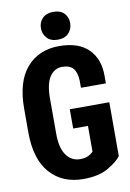

<svg xmlns="http://www.w3.org/2000/svg" viewBox="-99 -968 704 1037"><g transform="rotate(-10 253.0 -449.5)"><path d="M22.9 -291Q22.9 -143.1 90.6 -66.9Q158.2 9.3 273.4 9.3Q357.4 9.3 409.7 -21.2Q461.9 -51.8 481.9 -79.6V-375L265.1 -374.5V-269H346.2V-127.9Q331.5 -113.3 314.7 -106.4Q297.9 -99.6 273.9 -99.6Q226.6 -99.6 198.2 -139.4Q169.9 -179.2 169.9 -257.3V-449.7Q169.9 -531.2 195.8 -569.3Q221.7 -607.4 263.7 -607.4Q305.2 -607.4 324.2 -585Q343.3 -562.5 344.7 -515.6V-478.5H481.4V-519Q482.4 -611.3 428 -666Q373.5 -720.7 266.6 -720.7Q155.3 -720.7 89.1 -644.8Q22.9 -568.8 22.9 -420.9ZM187.5 -832.5Q187.5 -800.8 208 -778.3Q228.5 -755.9 267.1 -755.9Q306.2 -755.9 327.1 -778.3Q348.1 -800.8 348.1 -833Q348.1 -865.2 327.9 -886.7Q307.6 -908.2 268.6 -908.2Q229.5 -908.2 208.5 -886.5Q187.5 -864.7 187.5 -832.5Z"/></g></svg>

Font: Roboto Flex Super Cond Bold
Style: Regular
Weight: 700
Width: 3
Designer: Berlow after Robertson
Foundry: Google
Version: Version 3.000